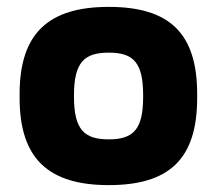

<svg xmlns="http://www.w3.org/2000/svg" viewBox="-20 -529 630 558"><path d="M37 -256V-244C37 -66 123 9 296 9C471 9 553 -66 553 -244V-256C553 -434 471 -509 296 -509C123 -509 37 -434 37 -256ZM195 -248V-252C195 -348 225 -376 296 -376C368 -376 396 -347 396 -252V-248C396 -153 368 -124 296 -124C225 -124 195 -152 195 -248Z"/></svg>

Font: LT Wave Alt Black
Style: Regular
Weight: 900
Designer: Daniel Lyons
Version: Version 2.5 (Glyphs App)